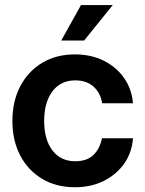

<svg xmlns="http://www.w3.org/2000/svg" viewBox="-20 -748 587 779"><path d="M283.7 11.7Q208 11.7 150.9 -22.5Q93.8 -56.6 62 -117.2Q30.3 -177.7 30.3 -257.3Q30.3 -336.9 62 -397.7Q93.8 -458.5 150.9 -492.9Q208 -527.3 283.7 -527.3Q349.1 -527.3 400.4 -502Q451.7 -476.6 483.2 -431.9Q514.6 -387.2 519.5 -329.1H394.5Q388.2 -370.1 360.1 -396Q332 -421.9 285.2 -421.9Q226.1 -421.9 192.6 -377.2Q159.2 -332.5 159.2 -257.3Q159.2 -182.1 192.6 -137.9Q226.1 -93.8 285.2 -93.8Q332.5 -93.8 358.9 -119.1Q385.3 -144.5 393.6 -187H519.5Q515.6 -129.9 484.4 -85Q453.1 -40 401.4 -14.2Q349.6 11.7 283.7 11.7ZM228.5 -583.5 308.6 -727.5H437.5L321.3 -583.5Z"/></svg>

Font: Inter Display Semi Bold
Style: Regular
Weight: 600
Designer: Rasmus Andersson
Foundry: rsms
Version: Version 4.000;git-37864ae